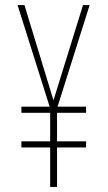

<svg xmlns="http://www.w3.org/2000/svg" viewBox="-20 -734 423 754"><path d="M306 -714H332L206 -315H318V-291H204V-179H318V-155H204V0H177V-155H64V-179H177V-291H64V-315H175L49 -714H76L190 -340Z"/></svg>

Font: Noto Sans Display Thin Cond
Style: Regular
Weight: 250
Width: 3
Designer: Monotype Design team
Foundry: Monotype Imaging Inc.
Version: Version 1.000